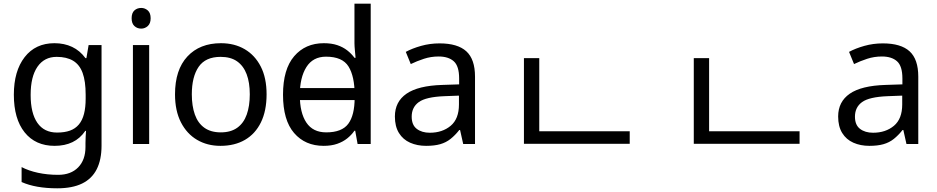

<svg xmlns="http://www.w3.org/2000/svg" viewBox="-20 -780 5075 1040"><path d="M275 -546Q328 -546 370.5 -526Q413 -506 443 -465H448L460 -536H530V9Q530 85 504 136.5Q478 188 425 214Q372 240 290 240Q232 240 183.5 231.5Q135 223 97 206V125Q135 145 186 156Q237 167 295 167Q364 167 403.5 126.5Q443 86 443 16V-5Q443 -17 444 -39.5Q445 -62 446 -71H442Q414 -30 372.5 -10Q331 10 276 10Q172 10 113.5 -63Q55 -136 55 -267Q55 -395 113.5 -470.5Q172 -546 275 -546ZM287 -472Q220 -472 183 -418.5Q146 -365 146 -266Q146 -167 182.5 -114.5Q219 -62 289 -62Q330 -62 359 -72.5Q388 -83 407 -105.5Q426 -128 435 -163Q444 -198 444 -246V-267Q444 -340 427.5 -385Q411 -430 376 -451Q341 -472 287 -472Z M788 -536V0H700V-536ZM745 -737Q765 -737 780.5 -723.5Q796 -710 796 -681Q796 -653 780.5 -639Q765 -625 745 -625Q723 -625 708 -639Q693 -653 693 -681Q693 -710 708 -723.5Q723 -737 745 -737Z M1424 -269Q1424 -180 1393.5 -117.5Q1363 -55 1307 -22.5Q1251 10 1174 10Q1103 10 1047.5 -22.5Q992 -55 960 -117.5Q928 -180 928 -269Q928 -402 995 -474Q1062 -546 1177 -546Q1250 -546 1305.5 -513.5Q1361 -481 1392.5 -419.5Q1424 -358 1424 -269ZM1019 -269Q1019 -206 1035.5 -159.5Q1052 -113 1087 -88Q1122 -63 1176 -63Q1230 -63 1265 -88Q1300 -113 1316.5 -159.5Q1333 -206 1333 -269Q1333 -333 1316 -378Q1299 -423 1264.5 -447.5Q1230 -472 1175 -472Q1093 -472 1056 -418Q1019 -364 1019 -269Z M1562 -238V-303H1938V-238ZM1733 10Q1633 10 1573 -59.5Q1513 -129 1513 -267Q1513 -405 1573.5 -475.5Q1634 -546 1734 -546Q1776 -546 1807 -535.5Q1838 -525 1861 -507Q1884 -489 1900 -467H1906Q1905 -480 1902.5 -505.5Q1900 -531 1900 -546V-760H1988V0H1917L1904 -72H1900Q1884 -49 1861 -30.5Q1838 -12 1806.5 -1Q1775 10 1733 10ZM1747 -63Q1832 -63 1866.5 -109.5Q1901 -156 1901 -250V-266Q1901 -366 1868 -419.5Q1835 -473 1746 -473Q1675 -473 1639.5 -416.5Q1604 -360 1604 -265Q1604 -169 1639.5 -116Q1675 -63 1747 -63Z M2361 -545Q2459 -545 2506 -502Q2553 -459 2553 -365V0H2489L2472 -76H2468Q2445 -47 2420.5 -27.5Q2396 -8 2364.5 1Q2333 10 2288 10Q2240 10 2201.5 -7Q2163 -24 2141 -59.5Q2119 -95 2119 -149Q2119 -229 2182 -272.5Q2245 -316 2376 -320L2467 -323V-355Q2467 -422 2438 -448Q2409 -474 2356 -474Q2314 -474 2276 -461.5Q2238 -449 2205 -433L2178 -499Q2213 -518 2261 -531.5Q2309 -545 2361 -545ZM2387 -259Q2287 -255 2248.5 -227Q2210 -199 2210 -148Q2210 -103 2237.5 -82Q2265 -61 2308 -61Q2376 -61 2421 -98.5Q2466 -136 2466 -214V-262Z M2818 -69H3391V-1H2818ZM2818 -465H2901V-43H2818Z M3738 -69H4311V-1H3738ZM3738 -465H3821V-43H3738Z M4762 -545Q4860 -545 4907 -502Q4954 -459 4954 -365V0H4890L4873 -76H4869Q4846 -47 4821.5 -27.5Q4797 -8 4765.5 1Q4734 10 4689 10Q4641 10 4602.5 -7Q4564 -24 4542 -59.5Q4520 -95 4520 -149Q4520 -229 4583 -272.5Q4646 -316 4777 -320L4868 -323V-355Q4868 -422 4839 -448Q4810 -474 4757 -474Q4715 -474 4677 -461.5Q4639 -449 4606 -433L4579 -499Q4614 -518 4662 -531.5Q4710 -545 4762 -545ZM4788 -259Q4688 -255 4649.5 -227Q4611 -199 4611 -148Q4611 -103 4638.5 -82Q4666 -61 4709 -61Q4777 -61 4822 -98.5Q4867 -136 4867 -214V-262Z"/></svg>

Font: lkorean05
Style: Book
Weight: 400
Designer: Jelle Bosma - Monotype Design Team
Foundry: Monotype Imaging Inc.
Version: Version 2.003